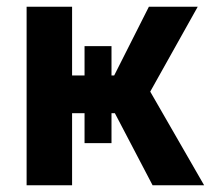

<svg xmlns="http://www.w3.org/2000/svg" viewBox="-20 -550 626 570"><path d="M59 0H194V-214H231V-125H311V-214H321L433 0H586L426 -278L567 -530H422L319 -326H311V-413H231V-326H194V-530H59Z"/></svg>

Font: Golos UI VF
Style: Regular
Weight: 400
Designer: A.Korolkova, Vitaly Kuzmin
Foundry: ParaType Ltd
Version: Version 2.000